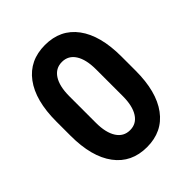

<svg xmlns="http://www.w3.org/2000/svg" viewBox="-205 -849 977 977"><g transform="rotate(-45 283.0 -360.5)"><path d="M283.2 7.8Q171.9 7.8 110.4 -75Q48.8 -157.7 48.8 -308.6V-411.1Q48.8 -562.5 110.4 -645Q171.9 -727.5 283.2 -727.5Q394.5 -727.5 455.8 -644.8Q517.1 -562 517.1 -411.1V-308.6Q517.1 -158.2 455.8 -75.2Q394.5 7.8 283.2 7.8ZM283.2 -114.3Q329.1 -114.3 354.2 -153.6Q379.4 -192.9 379.4 -263.7V-454.6Q379.4 -526.9 354.2 -566.2Q329.1 -605.5 283.2 -605.5Q237.3 -605.5 211.9 -566.2Q186.5 -526.9 186.5 -454.6V-263.7Q186.5 -193.4 211.9 -153.8Q237.3 -114.3 283.2 -114.3Z"/></g></svg>

Font: Reddit Sans Condensed
Style: Bold
Weight: 700
Designer: Stephen Hutchings
Foundry: Reddit
Version: Version 1.014